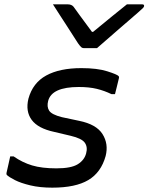

<svg xmlns="http://www.w3.org/2000/svg" viewBox="-20 -855 684 885"><path d="M427 -633H367Q360 -633 355 -637Q350 -641 340 -655Q334 -664 321 -684.5Q308 -705 290.5 -732Q273 -759 255.5 -786Q238 -813 224 -835H292Q310 -835 319 -824Q327 -812 349 -782.5Q371 -753 404 -708H409Q461 -751 498 -781Q535 -811 565 -835H635Q646 -835 644 -826Q643 -822 638.5 -817.5Q634 -813 617 -798Q602 -785 575.5 -762Q549 -739 520 -714Q491 -689 466 -667Q441 -645 427 -633ZM240 -79Q308 -79 338.5 -98Q369 -117 377 -148Q385 -177 371 -197Q357 -217 306 -229L230 -247Q155 -263 126 -302.5Q97 -342 111 -400Q131 -473 193 -507Q255 -541 355 -541Q428 -541 474 -526.5Q520 -512 527 -504Q530 -500 528 -494Q523 -474 519 -457Q515 -440 510 -421H494Q461 -437 426 -445.5Q391 -454 343 -454Q219 -454 202 -390Q195 -363 206.5 -345Q218 -327 265 -315L345 -298Q424 -282 452.5 -237Q481 -192 467 -136Q446 -60 387 -25Q328 10 221 10Q164 10 120 -0.5Q76 -11 48.5 -25Q21 -39 11 -49Q9 -53 10 -58Q15 -82 19.5 -100Q24 -118 27 -134H43Q83 -106 128 -92.5Q173 -79 240 -79Z"/></svg>

Font: Recursive Sn Lnr St
Style: Italic
Weight: 400
Italic angle: -15°
Version: Version 1.079;hotconv 1.0.112;makeotfexe 2.5.65598; ttfautoh